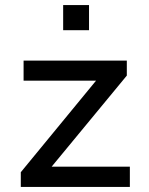

<svg xmlns="http://www.w3.org/2000/svg" viewBox="-20 -737 586 757"><path d="M62 0V-58L385 -451L393 -419H73V-498H480V-439L154 -44L147 -80H492V0ZM229 -618V-717H331V-618Z"/></svg>

Font: Nunito Sans 6pt
Style: Regular
Weight: 400
Version: Version 3.101;gftools[0.9.27]